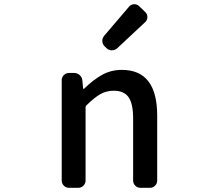

<svg xmlns="http://www.w3.org/2000/svg" viewBox="-20 -899 1040 919"><path d="M310.5 0Q295.9 0 285.6 -10.3Q275.4 -20.5 275.4 -35.2V-515.6Q275.4 -529.3 285.6 -539.6Q295.9 -549.8 310.5 -549.8H335Q349.6 -549.8 360.8 -540Q372.1 -530.3 374 -515.6L377.9 -475.6Q378.9 -473.6 380.4 -473.6Q381.8 -473.6 382.8 -474.6Q426.8 -517.6 469.2 -541Q511.7 -564.5 563.5 -564.5Q732.4 -564.5 732.4 -345.7V-35.2Q732.4 -20.5 722.2 -10.3Q711.9 0 698.2 0H652.3Q637.7 0 627.4 -10.3Q617.2 -20.5 617.2 -35.2V-332Q617.2 -403.3 595.2 -434.1Q573.2 -464.8 524.4 -464.8Q489.3 -464.8 460 -448.2Q430.7 -431.6 392.6 -393.6Q389.6 -389.6 389.6 -385.7V-35.2Q389.6 -20.5 379.4 -10.3Q369.1 0 354.5 0ZM541 -668Q530.3 -658.2 515.6 -658.2Q501 -658.2 490.2 -668L481.4 -676.8Q469.7 -687.5 469.7 -704.1Q469.7 -716.8 478.5 -727.5L597.7 -867.2Q607.4 -877.9 621.1 -878.9Q622.1 -878.9 623 -878.9Q635.7 -878.9 645.5 -870.1L675.8 -840.8Q685.5 -831.1 685.5 -817.4Q685.5 -802.7 674.8 -793Z"/></svg>

Font: Gen Jyuu Gothic L Monospace Medium
Style: Regular
Weight: 500
Designer: [Source Han Sans]
Ryoko NISHIZUKA  (kana & ideographs); Paul D. Hunt (Latin, Greek & Cyrillic); Wenlong ZHANG  (bopomofo
Version: Version 1.002.20150607